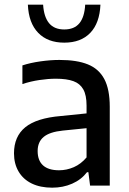

<svg xmlns="http://www.w3.org/2000/svg" viewBox="-20 -816 568 844"><path d="M462.5 -346.5V0H376L368.5 -59H362.5Q337 -26 297 -8.5Q257 9 209.5 9Q157.5 9 119.8 -9.2Q82 -27.5 61.8 -61.8Q41.5 -96 41.5 -142Q41.5 -216 91 -256.5Q140.5 -297 247.5 -306L360.5 -317.5V-352Q360.5 -397.5 346.2 -423Q332 -448.5 302.8 -459.2Q273.5 -470 225.5 -470Q192 -470 153.2 -464.2Q114.5 -458.5 78.5 -446.5V-528.5Q113.5 -540 157.5 -546.2Q201.5 -552.5 241.5 -552.5Q318 -552.5 366.2 -533Q414.5 -513.5 438.5 -468.5Q462.5 -423.5 462.5 -346.5ZM360.5 -124V-252.5L256 -242Q198 -236 171.8 -214Q145.5 -192 145.5 -152Q145.5 -110.5 169.2 -89Q193 -67.5 239.5 -67.5Q273 -67.5 304.5 -81.2Q336 -95 360.5 -124ZM102.5 -795.5H169.5Q173 -741.5 195.8 -714Q218.5 -686.5 262.5 -686.5Q306.5 -686.5 329 -713.8Q351.5 -741 354.5 -795.5H421.5Q418 -714.5 376.8 -671.5Q335.5 -628.5 262.5 -628.5Q189.5 -628.5 147.8 -671.8Q106 -715 102.5 -795.5Z"/></svg>

Font: Encode Sans Medium
Style: Regular
Weight: 500
Designer: Multiple Designers
Foundry: Impallari Type
Version: Version 2.000